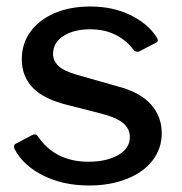

<svg xmlns="http://www.w3.org/2000/svg" viewBox="-20 -560 558 590"><path d="M257 -470Q207 -470 175 -449.5Q143 -429 143 -394Q143 -374 159 -358Q175 -342 217 -330L340 -295Q410 -277 443.5 -239.5Q477 -202 477 -151Q477 -103 448.5 -66.5Q420 -30 369 -10Q318 10 254 10Q174 10 113 -20.5Q52 -51 26 -100Q23 -105 23 -109Q23 -115 28 -118L77 -144Q83 -147 87 -147Q92 -147 95 -143Q148 -63 252 -63Q307 -63 343 -83.5Q379 -104 379 -139Q379 -164 358.5 -181.5Q338 -199 291 -211L189 -237Q115 -255 81 -290Q47 -325 47 -378Q47 -426 73.5 -462.5Q100 -499 147.5 -519.5Q195 -540 258 -540Q326 -540 380 -514Q434 -488 461 -446Q465 -440 465 -436Q465 -432 460 -429L408 -402Q406 -401 402 -401Q396 -401 391 -406Q370 -435 336 -452.5Q302 -470 257 -470Z"/></svg>

Font: n
Style: Regular
Weight: 500
Designer: Pablo Impallari, Rodrigo Fuenzalida
Foundry: Impallari Type
Version: Version 1.002; ttfautohint (v1.5)